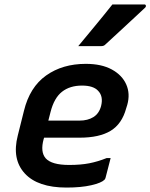

<svg xmlns="http://www.w3.org/2000/svg" viewBox="-20 -835 678 866"><path d="M367 -547Q438 -547 484.5 -521.5Q531 -496 549.5 -454Q568 -412 554 -362L549 -346Q530 -276 479 -245Q428 -214 339 -214H179L177 -208Q161 -150 186 -121Q213 -91 292 -91Q344 -91 382.5 -98.5Q421 -106 461 -122H479Q468 -77 456 -33Q455 -30 454 -28Q453 -26 451 -24Q437 -10 391.5 0.5Q346 11 280 11Q150 11 91.5 -53Q33 -117 60 -223L88 -335Q114 -442 188 -494.5Q262 -547 367 -547ZM350 -449Q295 -449 259.5 -421Q224 -393 208 -330L198 -291H338Q376 -291 401.5 -307Q427 -323 436 -357Q447 -401 422 -426Q412 -437 394 -443Q376 -449 350 -449ZM487 -815H631Q637 -815 638 -809.5Q639 -804 633 -799Q587 -756 547 -719Q507 -682 456 -635Q449 -627 437 -627H333Q371 -673 410 -720Q449 -767 487 -815Z"/></svg>

Font: Recursive Mn Lnr St SmB
Style: Italic
Weight: 600
Italic angle: -15°
Monospace: yes
Version: Version 1.079;hotconv 1.0.112;makeotfexe 2.5.65598; ttfautoh